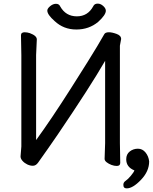

<svg xmlns="http://www.w3.org/2000/svg" viewBox="-20 -891 839 1054"><path d="M621.1 20Q606.9 20 592 14.4Q577.1 8.8 565.7 0Q554.2 -8.8 554.2 -19L557.1 -105V-557.1Q477.1 -418 297.9 -153.8Q241.7 -71.8 189 2Q176.8 19 160.2 19Q145 19 129.4 11.5Q113.8 3.9 103.3 -8.1Q92.8 -20 92.8 -32.2L97.2 -86.9V-587.9L95.2 -696.8Q95.2 -713.9 115.2 -713.9Q129.4 -713.9 144 -709Q182.1 -694.8 182.1 -674.8L178.2 -588.9V-122.1Q261.2 -235.8 370.6 -408Q480 -580.1 513.4 -636.5Q546.9 -692.9 552.5 -703.4Q558.1 -713.9 578.1 -713.9Q595.2 -713.9 620.1 -704.8Q645 -695.8 645 -676.8L638.2 -640.1V-106L640.1 2.9Q640.1 20 621.1 20ZM279.8 -775.4Q239.7 -810.5 239.7 -833Q239.7 -844.2 255.4 -857.2Q271 -870.1 287.1 -870.1Q304.2 -870.1 310.1 -856.4Q340.8 -801.3 401.9 -801.3Q461.9 -801.3 491.7 -856.4Q498.5 -871.6 517.1 -871.1Q532.2 -871.1 546.6 -858.2Q561 -845.2 561 -832Q561 -809.1 519 -771Q468.8 -729 398.9 -729Q329.1 -729 279.8 -775.4ZM675.8 143.1Q656.7 143.1 657.2 123Q657.2 109.9 669.7 101.6Q682.1 93.3 698.5 73.7Q714.8 54.2 717.8 44.4Q672.9 26.4 672.9 -16.6Q672.9 -44.4 692.4 -59.6Q711.9 -74.7 737.1 -74.7Q762.2 -74.7 779.1 -53.7Q795.9 -32.7 798.8 -4.9Q798.8 49.3 753.9 96.2Q709 143.1 675.8 143.1Z"/></svg>

Font: LXGW WenKai Screen R
Style: Regular
Weight: 400
Designer: Fontworks Inc.
Version: Version 1.235;May 31, 2022